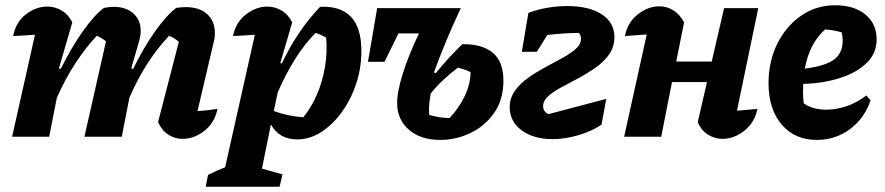

<svg xmlns="http://www.w3.org/2000/svg" viewBox="-20 -520 3364 730"><path d="M26 0 113 -388Q97 -387 77.5 -385.5Q58 -384 30 -383Q40 -436 78.5 -465.5Q117 -495 160 -495Q189 -495 214.5 -480Q240 -465 255 -435L204 -260L211 -258Q251 -339 294.5 -400.5Q338 -462 375 -490Q386 -492 395.5 -493Q405 -494 412 -494Q459 -494 487 -469Q515 -444 515 -402Q515 -394 513.5 -384.5Q512 -375 509 -364L479 -260L486 -258Q526 -339 569.5 -400.5Q613 -462 650 -490Q672 -493 686 -493Q738 -493 767.5 -466.5Q797 -440 797 -394Q797 -376 792 -358L731 -98Q757 -99 773.5 -101.5Q790 -104 807 -106Q796 -53 757 -22.5Q718 8 674 8Q645 8 620 -8Q595 -24 581 -56L660 -361Q643 -376 623 -384Q580 -339 542 -280.5Q504 -222 472 -149L443 0H301L383 -363Q367 -376 348 -384Q304 -337 266 -278.5Q228 -220 196 -148L167 0Z M762 190 771 145Q809 126 836 116L949 -388Q928 -386 907.5 -385Q887 -384 866 -383Q876 -435 915 -465Q954 -495 996 -495Q1025 -495 1050.5 -480Q1076 -465 1091 -435L1046 -281L1051 -278Q1081 -341 1117 -394.5Q1153 -448 1197 -494Q1274 -498 1314 -456.5Q1354 -415 1354 -326Q1354 -261 1334 -201Q1314 -141 1279.5 -93.5Q1245 -46 1201.5 -18Q1158 10 1110 10Q1041 10 1010 -47L976 121L1054 143L1043 190ZM1021 -98Q1071 -79 1133 -74Q1163 -110 1184.5 -159.5Q1206 -209 1215.5 -265Q1225 -321 1220 -377Q1199 -389 1180 -395Q1100 -315 1036 -169Z M1379 -285 1414 -489H1731H1732Q1705 -432 1678.5 -369Q1652 -306 1630 -245L1637 -242Q1690 -307 1738 -352Q1813 -353 1853.5 -319.5Q1894 -286 1894 -213Q1894 -141 1859 -91Q1824 -41 1769 -14.5Q1714 12 1654 12Q1579 12 1534.5 -27Q1490 -66 1490 -128Q1490 -173 1512.5 -243.5Q1535 -314 1573 -393H1495L1442 -285ZM1611 -101Q1611 -92 1612 -83Q1651 -72 1689 -71Q1727 -111 1748 -157Q1769 -203 1769 -246Q1756 -252 1744.5 -256Q1733 -260 1721 -263Q1695 -243 1667.5 -218Q1640 -193 1618 -165Q1611 -130 1611 -101Z M2081 9Q2009 9 1963.5 -24.5Q1918 -58 1918 -112Q1918 -147 1937.5 -174.5Q1957 -202 1988 -224Q2019 -246 2053.5 -264.5Q2088 -283 2119 -300Q2150 -317 2169.5 -334.5Q2189 -352 2189 -373Q2189 -385 2181 -395Q2120 -394 2061 -387L2021 -323H1964L1989 -471Q2023 -484 2061.5 -490.5Q2100 -497 2136 -497Q2220 -497 2268 -465.5Q2316 -434 2316 -379Q2316 -342 2296.5 -314Q2277 -286 2246 -264Q2215 -242 2180.5 -223.5Q2146 -205 2115 -188.5Q2084 -172 2064.5 -154.5Q2045 -137 2045 -116Q2045 -96 2065 -86L2285 -144L2267 -46Q2230 -21 2179 -6Q2128 9 2081 9Z M2353 0 2439 -389Q2417 -387 2397 -386Q2377 -385 2356 -383Q2366 -435 2405 -465.5Q2444 -496 2487 -496Q2516 -496 2540.5 -480.5Q2565 -465 2581 -435L2551 -286H2686L2733 -489H2863L2782 -99Q2802 -101 2821 -102.5Q2840 -104 2860 -106Q2853 -71 2832.5 -45.5Q2812 -20 2784 -6Q2756 8 2727 8Q2698 8 2672 -8Q2646 -24 2633 -56L2668 -208H2535L2494 0Z M3085 12Q3002 12 2952 -46.5Q2902 -105 2902 -204Q2902 -287 2935.5 -354Q2969 -421 3026 -460.5Q3083 -500 3156 -500Q3227 -500 3270 -465Q3313 -430 3313 -370Q3313 -317 3274.5 -280Q3236 -243 3172.5 -223Q3109 -203 3034 -201Q3033 -187 3033 -171Q3033 -149 3036 -127Q3069 -103 3123 -103Q3159 -103 3198 -116Q3237 -129 3274 -157L3290 -138Q3266 -69 3211 -28.5Q3156 12 3085 12ZM3184 -366Q3184 -381 3180 -397Q3150 -406 3117 -408Q3087 -381 3068 -344.5Q3049 -308 3040 -259Q3118 -269 3151 -293.5Q3184 -318 3184 -366Z"/></svg>

Font: Piazzolla
Style: Bold Italic
Weight: 700
Italic angle: -11.3°
Designer: Juan Pablo del Peral
Foundry: Huerta Tipografica
Version: Version 1.330